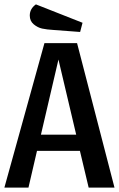

<svg xmlns="http://www.w3.org/2000/svg" viewBox="-20 -857 543 877"><path d="M226 -720Q193 -722 172.5 -726.5Q152 -731 134 -746Q116 -761 116 -786Q116 -817 144 -837L357 -753L346 -711ZM503 0H385L345 -168H149L110 0H0L183 -660H332ZM328 -242 247 -585 167 -242Z"/></svg>

Font: Sansita
Style: Regular
Weight: 400
Designer: Pablo Cosgaya
Foundry: Omnibus-Type
Version: Version 1.006;hotconv 1.0.109;makeotfexe 2.5.65596